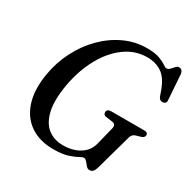

<svg xmlns="http://www.w3.org/2000/svg" viewBox="-162 -869 1031 1039"><g transform="rotate(30 353.5 -350.0)"><path d="M467.5 -714Q518 -714 546.8 -703.2Q575.5 -692.5 590 -682Q604.5 -671.5 613 -671.5Q623 -671.5 632.2 -681.5Q641.5 -691.5 650.5 -701.2Q659.5 -711 669 -711Q692.5 -711 695.5 -682.5L706.5 -526Q707.5 -514 701.2 -508.5Q695 -503 686 -502.5Q667.5 -501.5 659.5 -520L645.5 -559Q622.5 -621 584.8 -646.5Q547 -672 493 -672Q419.5 -672 357.2 -627Q295 -582 251.2 -502.8Q207.5 -423.5 189 -321.5Q171.5 -220.5 186.2 -156.2Q201 -92 240 -61.5Q279 -31 334.5 -31Q394.5 -31 437 -56.8Q479.5 -82.5 492.5 -129.5L520 -239.5Q530 -272.5 502 -275.5L461.5 -281Q443.5 -283.5 443.5 -300.5Q443.5 -321 472 -321H675.5Q690 -321 694.8 -316.2Q699.5 -311.5 699.5 -303Q698.5 -287 675 -281L652 -274.5Q629.5 -268.5 623.5 -247L559.5 -17.5Q553.5 0 545.8 6.8Q538 13.5 525.5 13.5Q514.5 13.5 505.2 2.8Q496 -8 487 -18.8Q478 -29.5 469 -29.5Q459 -29.5 440.5 -18.8Q422 -8 388.5 2.8Q355 13.5 299 13.5Q214.5 13.5 156 -26.2Q97.5 -66 73.2 -140.8Q49 -215.5 67 -320.5Q81 -402 117.8 -473.2Q154.5 -544.5 208.5 -598.5Q262.5 -652.5 328.5 -683.2Q394.5 -714 467.5 -714Z"/></g></svg>

Font: Fraunces 9pt S000
Style: Italic
Weight: 400
Italic angle: -16°
Version: Version 1.000; ttfautohint (v1.8.3)